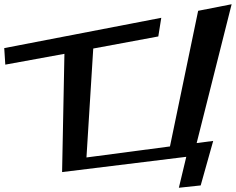

<svg xmlns="http://www.w3.org/2000/svg" viewBox="-158 -799 1113 906"><path d="M848 -134 770 -124 935 -779 777 -748 644 -108 250 -56 282 -570 589 -627 603 -715 -138 -572 -133 -494 146 -545 135 13 721 -59 686 87 789 76Z"/></svg>

Font: Gamestation Warped
Style: Regular
Weight: 400
Designer: Jonas Hecksher
Foundry: Jonas Hecksher, Playtypeª, e-types AS
Version: Version 1.003